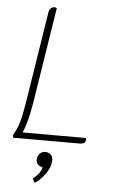

<svg xmlns="http://www.w3.org/2000/svg" viewBox="-61 -745 598 1012"><g transform="rotate(5 237.5 -238.5)"><path d="M412 -24Q412 0 380 0H29L25 -13Q45 -43 56.5 -81.5Q68 -120 79 -188L155 -669Q157 -686 165 -695Q173 -704 186 -704Q191 -704 198 -700L117 -188Q98 -78 75 -32H411Q412 -29 412 -24ZM150 205Q168 192 181.5 174Q195 156 196 140Q181 140 171.5 130Q162 120 162 105Q162 86 174 73Q186 60 204 60Q221 60 232.5 70.5Q244 81 244 101Q244 134 218.5 171Q193 208 162 227Z"/></g></svg>

Font: Thasadith
Style: Italic
Weight: 400
Italic angle: -9°
Designer: Cadson Demak Co.,Ltd.
Foundry: Cadson Demak Co.,Ltd.
Version: Version 1.000; ttfautohint (v1.6)